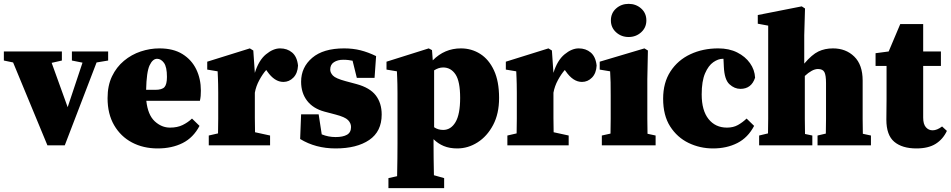

<svg xmlns="http://www.w3.org/2000/svg" viewBox="-30 -754 4932 996"><path d="M343 -440V-487H531V-440L471 -430L306 0H216L38 -430L-10 -440V-487H291V-440L238 -428L321 -198L398 -429Z M785 -449Q762 -449 746 -415Q730 -381 728 -288H775Q811 -288 823.5 -302.5Q836 -317 836 -355Q836 -407 820.5 -428Q805 -449 785 -449ZM788 16Q713 16 654.5 -15Q596 -46 562 -104.5Q528 -163 528 -245Q528 -310 551 -358Q574 -406 613 -438.5Q652 -471 700 -487Q748 -503 797 -503Q869 -503 916.5 -473.5Q964 -444 988 -394.5Q1012 -345 1012 -284Q1012 -268 1011 -256.5Q1010 -245 1007 -231H729Q737 -158 772.5 -125Q808 -92 852 -92Q890 -92 917.5 -105.5Q945 -119 966 -139L1005 -101Q973 -40 917.5 -12Q862 16 788 16Z M1053 0V-51L1101 -62Q1102 -98 1102 -138.5Q1102 -179 1102 -210V-273Q1102 -301 1101.5 -318Q1101 -335 1100.5 -349.5Q1100 -364 1099 -384L1045 -393V-434L1266 -503L1284 -492L1292 -376Q1312 -441 1349.5 -472Q1387 -503 1423 -503Q1460 -503 1485.5 -481.5Q1511 -460 1516 -414Q1514 -374 1492 -351.5Q1470 -329 1440 -329Q1394 -329 1356 -384L1351 -391Q1333 -371 1315.5 -339Q1298 -307 1292 -273V-210Q1292 -181 1292 -142Q1292 -103 1293 -68L1371 -51V0Z M1711 16Q1607 16 1527 -33L1532 -161H1623L1639 -57Q1656 -50 1674 -46.5Q1692 -43 1711 -43Q1749 -43 1770 -55Q1791 -67 1791 -95Q1791 -115 1775.5 -131Q1760 -147 1710 -160L1653 -175Q1594 -191 1563 -231.5Q1532 -272 1532 -330Q1532 -405 1589.5 -454Q1647 -503 1755 -503Q1801 -503 1840.5 -493Q1880 -483 1921 -463L1913 -350H1821L1799 -439Q1789 -441 1777.5 -442.5Q1766 -444 1750 -444Q1722 -444 1702.5 -431.5Q1683 -419 1683 -393Q1683 -377 1697 -362Q1711 -347 1763 -333L1819 -318Q1889 -299 1919.5 -259Q1950 -219 1950 -160Q1950 -72 1885.5 -28Q1821 16 1711 16Z M1985 222V170L2030 160Q2031 110 2031.5 68.5Q2032 27 2032 -8V-272Q2032 -300 2031.5 -317Q2031 -334 2030.5 -349Q2030 -364 2029 -384L1975 -393V-434L2194 -503L2211 -494L2215 -441Q2276 -503 2361 -503Q2416 -503 2461 -474.5Q2506 -446 2532.5 -389Q2559 -332 2559 -246Q2559 -164 2528 -105.5Q2497 -47 2447.5 -15.5Q2398 16 2342 16Q2302 16 2272 3.5Q2242 -9 2219 -32V-8Q2219 26 2219.5 66.5Q2220 107 2221 155L2274 170V222ZM2269 -404Q2256 -404 2244.5 -400Q2233 -396 2222 -389V-94Q2242 -80 2269 -80Q2309 -80 2333 -120.5Q2357 -161 2357 -246Q2357 -332 2333 -368Q2309 -404 2269 -404Z M2602 0V-51L2650 -62Q2651 -98 2651 -138.5Q2651 -179 2651 -210V-273Q2651 -301 2650.5 -318Q2650 -335 2649.5 -349.5Q2649 -364 2648 -384L2594 -393V-434L2815 -503L2833 -492L2841 -376Q2861 -441 2898.5 -472Q2936 -503 2972 -503Q3009 -503 3034.5 -481.5Q3060 -460 3065 -414Q3063 -374 3041 -351.5Q3019 -329 2989 -329Q2943 -329 2905 -384L2900 -391Q2882 -371 2864.5 -339Q2847 -307 2841 -273V-210Q2841 -181 2841 -142Q2841 -103 2842 -68L2920 -51V0Z M3092 0V-51L3137 -61Q3138 -98 3138 -138.5Q3138 -179 3138 -210V-258Q3138 -299 3137.5 -326.5Q3137 -354 3135 -384L3081 -393V-434L3313 -503L3331 -492L3328 -343V-210Q3328 -179 3328 -137.5Q3328 -96 3329 -60L3371 -51V0ZM3231 -562Q3193 -562 3166 -586.5Q3139 -611 3139 -648Q3139 -686 3166 -710Q3193 -734 3231 -734Q3269 -734 3296 -710Q3323 -686 3323 -648Q3323 -611 3296 -586.5Q3269 -562 3231 -562Z M3669 16Q3601 16 3542 -12.5Q3483 -41 3446.5 -98Q3410 -155 3410 -242Q3410 -325 3448 -383.5Q3486 -442 3551 -472.5Q3616 -503 3696 -503Q3752 -503 3794 -482Q3836 -461 3860.5 -426.5Q3885 -392 3887 -351Q3868 -293 3811 -293Q3780 -293 3754 -317Q3728 -341 3725 -407L3723 -449H3719Q3696 -449 3670.5 -431.5Q3645 -414 3627.5 -373.5Q3610 -333 3610 -264Q3610 -181 3645.5 -136.5Q3681 -92 3741 -92Q3774 -92 3798 -105.5Q3822 -119 3843 -139L3882 -101Q3850 -40 3795 -12Q3740 16 3669 16Z M3908 0V-51L3954 -62Q3955 -98 3955 -138.5Q3955 -179 3955 -210V-621L3901 -631V-676L4129 -721L4146 -710L4142 -571V-424Q4182 -471 4215.5 -487Q4249 -503 4291 -503Q4358 -503 4401.5 -460.5Q4445 -418 4445 -336V-210Q4445 -178 4445 -137Q4445 -96 4446 -60L4488 -51V0H4211V-51L4254 -61Q4255 -97 4255 -138Q4255 -179 4255 -210V-323Q4255 -364 4246.5 -380Q4238 -396 4213 -396Q4198 -396 4180.5 -386.5Q4163 -377 4145 -360V-210Q4145 -179 4145 -137.5Q4145 -96 4146 -59L4184 -51V0Z M4724 16Q4650 16 4609 -18.5Q4568 -53 4568 -133Q4568 -162 4568.5 -186.5Q4569 -211 4569 -240V-412H4512V-478L4580 -487L4640 -629H4759V-487H4851V-412H4759V-144Q4759 -110 4773 -94Q4787 -78 4808 -78Q4831 -78 4857 -98L4882 -75Q4862 -32 4824 -8Q4786 16 4724 16Z"/></svg>

Font: Source Serif Pro Black
Style: Regular
Weight: 900
Designer: Frank Grießhammer
Foundry: Adobe Systems Incorporated
Version: Version 3.001;hotconv 1.0.111;makeotfexe 2.5.65597